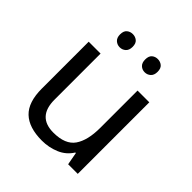

<svg xmlns="http://www.w3.org/2000/svg" viewBox="-199 -868 1017 1017"><g transform="rotate(45 309.0 -360.0)"><path d="M533 -536V0H461L448 -71H444Q418 -29 372 -9.5Q326 10 274 10Q177 10 128 -36.5Q79 -83 79 -185V-536H168V-191Q168 -63 287 -63Q376 -63 410.5 -113Q445 -163 445 -257V-536ZM169 -681Q169 -707 183 -718.5Q197 -730 216 -730Q235 -730 249 -718.5Q263 -707 263 -681Q263 -656 249 -643.5Q235 -631 216 -631Q197 -631 183 -643.5Q169 -656 169 -681ZM357 -681Q357 -707 370.5 -718.5Q384 -730 403 -730Q422 -730 436 -718.5Q450 -707 450 -681Q450 -656 436 -643.5Q422 -631 403 -631Q384 -631 370.5 -643.5Q357 -656 357 -681Z"/></g></svg>

Font: Noto Sans Lepcha
Style: Regular
Weight: 400
Designer: Monotype Design Team
Foundry: Monotype Imaging Inc.
Version: Version 2.006; ttfautohint (v1.8.4.7-5d5b)